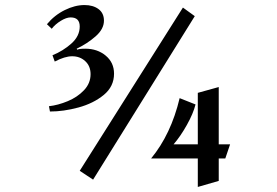

<svg xmlns="http://www.w3.org/2000/svg" viewBox="-20 -727 1098 761"><path d="M392 -645Q392 -675 370.5 -691Q349 -707 315 -707Q277 -707 236.5 -687Q196 -667 166 -631L185 -613Q199 -631 221 -644.5Q243 -658 260 -658Q296 -658 296 -622Q296 -584 263 -554.5Q230 -525 188 -508L197 -483Q237 -504 266 -504Q297 -504 318 -484.5Q339 -465 339 -433Q339 -397 313 -369.5Q287 -342 248.5 -326Q210 -310 174 -306L178 -285Q232 -285 291 -301Q350 -317 391 -350.5Q432 -384 432 -435Q432 -479 399 -506.5Q366 -534 318 -534Q294 -534 286 -530L284 -534Q326 -554 359 -583Q392 -612 392 -645ZM705 -697 296 -50 349 -15 752 -663ZM847 -382 764 -359V-155H668Q695 -186 720.5 -231.5Q746 -277 755 -313L692 -338Q658 -195 579 -99H764V14L847 -10V-99H873L892 -155H847Z"/></svg>

Font: Amita
Style: Bold
Weight: 700
Designer: Eduardo Rodriguez Tunni, Modular Infotech, Brian J. Bonislawsky
Foundry: Eduardo Rodriguez Tunni, Modular Infotech, Brian J. Bonislawsky
Version: Version 1.003